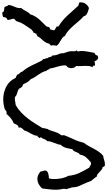

<svg xmlns="http://www.w3.org/2000/svg" viewBox="-98 -1445 960 1647"><path d="M801.8 -36.1Q801.8 -26.4 800.8 -21.5Q795.9 -19.5 793 -16.1Q790 -12.7 783.2 -13.7Q781.2 1 773.4 10.7Q765.6 20.5 757.3 28.8Q749 37.1 741.2 46.4Q733.4 55.7 731.4 70.3Q716.8 78.1 702.6 91.3Q688.5 104.5 677.7 109.4Q669.9 113.3 661.1 115.7Q652.3 118.2 643.6 122.1Q615.2 134.8 585.4 148.4Q555.7 162.1 523.4 162.1H516.6Q512.7 166 506.8 167.5Q501 168.9 495.1 169.9Q489.3 170.9 483.4 172.9Q477.5 174.8 474.6 178.7Q463.9 174.8 451.2 174.8H444.3Q427.7 178.7 413.1 180.7Q398.4 182.6 381.8 182.6Q352.5 182.6 323.2 178.7Q293.9 174.8 264.6 171.9Q246.1 157.2 234.4 135.3Q222.7 113.3 222.7 88.9Q222.7 70.3 230.5 54.2Q238.3 38.1 251 25.4H253.9Q262.7 25.4 272 21.5Q281.2 17.6 290 17.6Q299.8 17.6 306.2 25.4Q312.5 33.2 315.9 43.9Q319.3 54.7 320.3 65.9Q321.3 77.1 321.3 84Q332 88.9 344.2 89.8Q356.4 90.8 369.1 90.8Q381.8 90.8 397.5 89.4Q413.1 87.9 429.2 84.5Q445.3 81.1 460.4 76.2Q475.6 71.3 486.3 63.5Q540 58.6 581.1 39.1Q622.1 19.5 668 -6.8Q669.9 -17.6 676.3 -23.9Q682.6 -30.3 682.6 -43Q682.6 -44.9 682.1 -47.4Q681.6 -49.8 681.6 -51.8Q662.1 -76.2 641.1 -94.7Q620.1 -113.3 586.9 -119.1Q583 -127.9 574.2 -132.3Q565.4 -136.7 555.7 -140.6Q545.9 -144.5 537.1 -148.9Q528.3 -153.3 524.4 -164.1Q498 -168.9 470.2 -176.3Q442.4 -183.6 422.9 -203.1Q407.2 -204.1 393.1 -209.5Q378.9 -214.8 365.2 -220.2Q351.6 -225.6 336.9 -230Q322.3 -234.4 306.6 -234.4Q302.7 -241.2 295.9 -245.1Q289.1 -249 280.8 -252Q272.5 -254.9 265.1 -258.3Q257.8 -261.7 253.9 -268.6Q250 -267.6 248 -264.6Q246.1 -261.7 241.2 -261.7H237.3Q235.4 -267.6 229.5 -270Q223.6 -272.5 222.7 -280.3Q205.1 -281.2 190.9 -287.1Q176.8 -293 164.6 -300.3Q152.3 -307.6 139.6 -314.5Q127 -321.3 111.3 -325.2Q101.6 -333 93.3 -342.3Q85 -351.6 72.3 -351.6Q69.3 -351.6 61.5 -349.6Q59.6 -367.2 46.9 -374.5Q34.2 -381.8 19.5 -387.7Q9.8 -413.1 -6.8 -432.6Q-23.4 -452.1 -43 -468.8Q-41 -474.6 -41 -477.5Q-41 -487.3 -45.9 -494.6Q-50.8 -502 -56.6 -506.8Q-70.3 -550.8 -70.3 -592.8Q-70.3 -651.4 -44.4 -701.7Q-18.6 -752 37.1 -777.3Q38.1 -785.2 42.5 -791Q46.9 -796.9 47.9 -804.7Q56.6 -804.7 61.5 -808.6Q66.4 -812.5 70.8 -816.9Q75.2 -821.3 80.1 -825.2Q85 -829.1 92.8 -830.1Q129.9 -862.3 171.9 -882.3Q213.9 -902.3 257.8 -923.8Q266.6 -927.7 272.5 -938.5H278.3Q288.1 -938.5 293.5 -942.9Q298.8 -947.3 309.6 -945.3Q313.5 -951.2 319.8 -953.1Q326.2 -955.1 332.5 -956.5Q338.9 -958 344.7 -960.9Q350.6 -963.9 352.5 -969.7H359.4Q376 -969.7 391.6 -975.1Q407.2 -980.5 422.9 -987.3H429.7Q449.2 -987.3 466.3 -994.6Q483.4 -1002 502.9 -1004.9Q510.7 -1006.8 518.6 -1005.9Q526.4 -1004.9 534.2 -1004.9Q539.1 -1004.9 545.9 -1005.9Q552.7 -1006.8 555.7 -1011.7H557.6Q563.5 -1011.7 564.5 -1007.8Q565.4 -1003.9 570.3 -1003.9Q577.1 -1003.9 584 -1005.9Q590.8 -1007.8 597.7 -1007.8Q627 -1007.8 655.8 -1002Q684.6 -996.1 712.9 -991.2Q714.8 -979.5 723.1 -974.6Q731.4 -969.7 741.2 -965.8V-961.9Q741.2 -954.1 745.1 -949.2Q741.2 -935.5 731.4 -928.7Q721.7 -921.9 710 -917Q714.8 -913.1 715.8 -906.2Q716.8 -899.4 716.8 -893.6V-881.8L711.9 -882.8Q696.3 -882.8 696.3 -868.2Q683.6 -876 668.5 -877.9Q653.3 -879.9 638.7 -879.9Q619.1 -879.9 597.7 -878.4Q576.2 -877 555.7 -878.9Q547.9 -869.1 536.1 -864.7Q524.4 -860.4 512.7 -860.4Q500 -860.4 488.3 -865.7Q476.6 -871.1 471.7 -881.8Q466.8 -883.8 462.9 -883.8H454.1Q438.5 -883.8 423.3 -880.4Q408.2 -877 392.6 -872.6Q377 -868.2 361.8 -863.8Q346.7 -859.4 331.1 -858.4Q325.2 -850.6 315.4 -847.7Q305.7 -844.7 299.8 -836.9Q279.3 -833 262.7 -823.7Q246.1 -814.5 230.5 -803.7L200.2 -783.2Q185.5 -773.4 167 -766.6Q153.3 -752 141.6 -743.2Q129.9 -734.4 111.3 -727.5Q99.6 -723.6 98.1 -715.8Q96.7 -708 89.8 -700.2Q84 -693.4 75.7 -689.9Q67.4 -686.5 61.5 -678.7Q56.6 -671.9 54.2 -662.6Q51.8 -653.3 48.8 -644.5Q45.9 -635.7 42 -627.4Q38.1 -619.1 30.3 -613.3Q30.3 -609.4 29.8 -605.5Q29.3 -601.6 29.3 -598.6Q29.3 -585 32.7 -570.8Q36.1 -556.6 37.1 -543Q56.6 -508.8 83 -481Q109.4 -453.1 139.6 -429.7Q169.9 -406.2 202.6 -385.7Q235.4 -365.2 267.6 -345.7Q279.3 -346.7 289.1 -343.3Q298.8 -339.8 309.6 -338.9Q321.3 -330.1 336.9 -325.2L368.2 -315.4Q383.8 -310.5 398.4 -304.2Q413.1 -297.9 422.9 -287.1Q427.7 -286.1 431.6 -284.7Q435.5 -283.2 440.4 -283.2Q446.3 -283.2 447.3 -287.1Q491.2 -270.5 533.2 -250.5Q575.2 -230.5 622.1 -219.7Q640.6 -204.1 663.1 -192.4Q685.5 -180.7 708 -168.5Q730.5 -156.2 751 -142.1Q771.5 -127.9 787.1 -108.4Q789.1 -89.8 795.4 -72.8Q801.8 -55.7 801.8 -36.1ZM665 -1376Q662.1 -1366.2 659.2 -1355Q656.2 -1343.8 651.4 -1333.5Q646.5 -1323.2 639.2 -1315.4Q631.8 -1307.6 620.1 -1305.7Q600.6 -1283.2 578.1 -1264.2Q555.7 -1245.1 533.7 -1226.1Q511.7 -1207 491.7 -1185.5Q471.7 -1164.1 459 -1136.7Q445.3 -1130.9 437 -1120.1Q428.7 -1109.4 421.9 -1096.7Q415 -1084 407.2 -1072.3Q399.4 -1060.5 387.7 -1052.7Q379.9 -1053.7 372.1 -1055.2Q364.3 -1056.6 356.4 -1056.6Q346.7 -1056.6 338.9 -1052.7Q336.9 -1058.6 332 -1061.5Q327.1 -1064.5 325.2 -1070.3Q307.6 -1073.2 294.9 -1080.6Q282.2 -1087.9 271.5 -1097.7Q260.7 -1107.4 249.5 -1117.2Q238.3 -1127 223.6 -1133.8Q221.7 -1140.6 217.8 -1145Q213.9 -1149.4 212.9 -1157.2H210Q203.1 -1157.2 199.7 -1161.6Q196.3 -1166 188.5 -1164.1Q188.5 -1174.8 183.1 -1178.2Q177.7 -1181.6 174.8 -1189.5Q151.4 -1205.1 128.9 -1221.2Q106.4 -1237.3 81.1 -1250Q71.3 -1253.9 62.5 -1256.8L44.9 -1262.7Q38.1 -1265.6 33.2 -1272.9Q28.3 -1280.3 20.5 -1284.2Q6.8 -1283.2 -5.9 -1278.8Q-18.6 -1274.4 -32.2 -1273.4Q-43 -1300.8 -70.3 -1297.9L-76.2 -1313.5Q-78.1 -1321.3 -78.1 -1330.1Q-78.1 -1336.9 -77.1 -1340.8Q-70.3 -1340.8 -67.4 -1345.2Q-64.5 -1349.6 -63 -1356.4Q-61.5 -1363.3 -61.5 -1370.6Q-61.5 -1377.9 -60.5 -1382.8Q-50.8 -1389.6 -40.5 -1392.6Q-30.3 -1395.5 -21.5 -1403.3Q3.9 -1397.5 31.2 -1385.3Q58.6 -1373 84 -1376Q92.8 -1368.2 102.5 -1362.3L123 -1350.6Q133.8 -1344.7 143.6 -1338.4Q153.3 -1332 161.1 -1322.3Q184.6 -1315.4 203.1 -1304.2Q221.7 -1293 237.8 -1279.3Q253.9 -1265.6 269 -1249.5Q284.2 -1233.4 300.8 -1217.8Q306.6 -1217.8 310.5 -1214.8Q314.5 -1211.9 322.3 -1213.9Q326.2 -1208 329.6 -1202.1Q333 -1196.3 335.9 -1189.5Q337.9 -1189.5 338.9 -1189.9Q339.8 -1190.4 341.8 -1190.4Q346.7 -1190.4 352.1 -1188Q357.4 -1185.5 364.3 -1185.5H367.2Q374 -1191.4 377.4 -1198.7Q380.9 -1206.1 384.8 -1213.9Q391.6 -1219.7 403.3 -1217.8Q435.5 -1270.5 481.4 -1312.5Q527.3 -1354.5 574.2 -1396.5Q576.2 -1403.3 578.1 -1411.6Q580.1 -1419.9 585 -1424.8H594.7Q619.1 -1424.8 638.2 -1410.6Q657.2 -1396.5 665 -1376Z"/></svg>

Font: RockSalt
Style: Regular
Weight: 400
Designer: Squid
Foundry: Font Diner, Inc DBA Sideshow
Version: Version 1.000